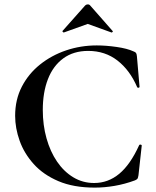

<svg xmlns="http://www.w3.org/2000/svg" viewBox="-20 -843 709 875"><path d="M421 -636Q463 -636 511.5 -629Q560 -622 588 -609Q597 -606 600 -601.5Q603 -597 604 -586L616 -447Q616 -444 611.5 -443Q607 -442 605 -446Q572 -523 515.5 -567Q459 -611 382 -611Q315 -611 268.5 -577Q222 -543 198.5 -482.5Q175 -422 175 -342Q175 -273 192 -212.5Q209 -152 240 -106.5Q271 -61 314 -35Q357 -9 409 -9Q473 -9 523.5 -51Q574 -93 614 -181Q616 -185 621 -184Q626 -183 626 -180L611 -44Q609 -32 606.5 -28.5Q604 -25 595 -21Q549 -4 502.5 4Q456 12 412 12Q315 12 246 -17.5Q177 -47 133.5 -95.5Q90 -144 69.5 -201.5Q49 -259 49 -315Q49 -389 79.5 -448Q110 -507 162.5 -549Q215 -591 281.5 -613.5Q348 -636 421 -636ZM265 -702 368 -818Q373 -823 380 -823Q387 -823 391 -818L493 -702Q496 -701 493 -697.5Q490 -694 488 -695L380 -734L271 -695Q270 -694 266.5 -697.5Q263 -701 265 -702Z"/></svg>

Font: Cormorant
Style: Bold
Weight: 700
Designer: Christian Thalmann (Catharsis Fonts)
Foundry: Catharsis Fonts
Version: Version 4.000